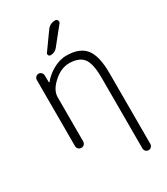

<svg xmlns="http://www.w3.org/2000/svg" viewBox="-234 -876 1019 1173"><g transform="rotate(-30 276.0 -289.5)"><path d="M297.9 -746.1Q319.3 -776.4 357.4 -776.4Q368.2 -776.4 373 -766.1Q377.9 -755.9 371.1 -747.1L276.4 -628.9Q257.8 -605.5 227.5 -605.5Q217.8 -605.5 213.4 -613.8Q209 -622.1 214.8 -629.9ZM308.6 -555.7Q400.4 -555.7 441.9 -504.4Q483.4 -453.1 483.4 -332V168Q483.4 179.7 475.1 188Q466.8 196.3 455.6 196.3Q444.3 196.3 436 188Q427.7 179.7 427.7 168V-328.1Q427.7 -432.6 397.5 -469.7Q367.2 -506.8 298.8 -506.8Q242.2 -506.8 189 -459Q135.7 -411.1 135.7 -362.3V-50.8Q135.7 -38.1 127.4 -29.8Q119.1 -21.5 106.9 -21.5Q94.7 -21.5 86.4 -29.8Q78.1 -38.1 78.1 -50.8V-517.6Q78.1 -528.3 86.4 -536.6Q94.7 -544.9 105.5 -544.9Q117.2 -544.9 125.5 -536.6Q133.8 -528.3 133.8 -517.6L134.8 -468.8Q134.8 -467.8 136.2 -466.8Q137.7 -465.8 139.6 -467.8Q168 -502.9 209 -526.4Q257.8 -555.7 308.6 -555.7Z"/></g></svg>

Font: irohamaru Light
Style: Regular
Weight: 200
Designer: [Source Han Sans]
Ryoko NISHIZUKA  (kana & ideographs); Paul D. Hunt (Latin, Greek & Cyrillic); Wenlong ZHANG  (bopomofo
Version: Version 1.01